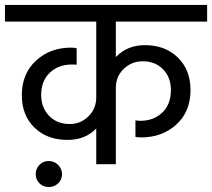

<svg xmlns="http://www.w3.org/2000/svg" viewBox="-42 -662 855 774"><path d="M154 92Q132 92 117 77Q102 62 102 40Q102 18 117 2.5Q132 -13 154 -13Q176 -13 192 2.5Q208 18 208 40Q208 62 192.5 77Q177 92 154 92ZM793 -575H425V-432Q471 -480 542 -480Q624 -480 675 -430Q726 -380 726 -299Q726 -212 669 -160Q612 -108 527 -108Q516 -108 504 -110V-177Q514 -175 524 -175Q577 -175 612 -208Q647 -241 647 -299Q647 -350 615.5 -382.5Q584 -415 533 -415Q489 -415 457 -384.5Q425 -354 425 -308V0H346V-144Q302 -98 230 -98Q148 -98 97 -147.5Q46 -197 46 -278Q46 -365 103 -417.5Q160 -470 244 -470Q260 -470 267 -467V-401Q262 -402 248 -402Q194 -402 159 -369Q124 -336 124 -279Q124 -228 156 -195Q188 -162 239 -162Q283 -162 314.5 -193Q346 -224 346 -270V-575H-22V-642H793Z"/></svg>

Font: Hind
Style: Regular
Weight: 400
Designer: Manushi Parikh, Satya Rajpurohit
Foundry: Indian Type Foundry
Version: Version 2.000;PS 1.0;hotconv 1.0.79;makeotf.lib2.5.61930